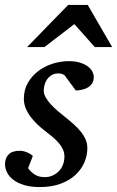

<svg xmlns="http://www.w3.org/2000/svg" viewBox="-28 -740 471 772"><path d="M349.1 -431.2Q349.1 -413.6 341.3 -403.1Q333.5 -392.6 322.3 -386.7Q311 -380.9 298.6 -378.7Q286.1 -376.5 276.9 -376L231.9 -437Q229 -439.5 222.7 -442.1Q216.3 -444.8 207 -444.8Q190.4 -444.8 179.2 -437.7Q168 -430.7 160.9 -420.2Q153.8 -409.7 150.9 -397.7Q147.9 -385.7 147.9 -376Q147.9 -362.3 155.8 -348.4Q163.6 -334.5 176.3 -320.6Q189 -306.6 204.8 -293.2Q220.7 -279.8 236.8 -267.1Q253.4 -253.9 268.8 -240Q284.2 -226.1 296.4 -211.2Q308.6 -196.3 315.9 -179.7Q323.2 -163.1 323.2 -145Q323.2 -114.3 310.8 -85.9Q298.3 -57.6 274.2 -35.6Q250 -13.7 214.1 -0.7Q178.2 12.2 131.8 12.2Q95.7 12.2 69.3 4.2Q43 -3.9 25.9 -16.8Q8.8 -29.8 0.5 -46.4Q-7.8 -63 -7.8 -80.1Q-7.8 -104 6.6 -118.9Q21 -133.8 51.8 -133.8Q61 -133.8 69.3 -131.3Q77.6 -128.9 84.5 -125.7Q91.3 -122.6 96.4 -118.9Q101.6 -115.2 104 -112.8L85 -64Q95.7 -48.8 111.6 -38.3Q127.4 -27.8 152.8 -27.8Q168 -27.8 182.1 -33.7Q196.3 -39.6 207.3 -50.3Q218.3 -61 224.6 -76.4Q231 -91.8 231 -110.8Q231 -126 224.9 -139.4Q218.8 -152.8 207.8 -165.5Q196.8 -178.2 181.9 -190.7Q167 -203.1 148.9 -216.8Q133.3 -229 118.9 -243.2Q104.5 -257.3 93 -273.2Q81.5 -289.1 74.7 -306.6Q67.9 -324.2 67.9 -342.8Q67.9 -379.4 84.5 -407.7Q101.1 -436 127.2 -455.3Q153.3 -474.6 185.3 -484.4Q217.3 -494.1 248 -494.1Q276.4 -494.1 295.7 -487.5Q314.9 -481 326.9 -471.4Q338.9 -461.9 344 -450.9Q349.1 -439.9 349.1 -431.2ZM353 -550.8 271 -643.1 150.9 -550.8H81.1L246.1 -720.2H324.7L422.9 -550.8Z"/></svg>

Font: Charis SIL Am
Style: Italic
Weight: 400
Italic angle: -11°
Foundry: SIL International
Version: Version 5.000